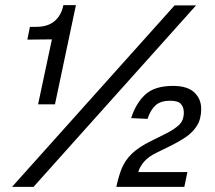

<svg xmlns="http://www.w3.org/2000/svg" viewBox="-20 -731 842 751"><path d="M129 -323 183 -577 87 -576 97 -626H122Q167 -626 193.5 -648.5Q220 -671 228 -711H277L195 -323ZM27 0 663 -710H747L111 0ZM435 0Q444 -43 457 -74Q470 -105 496.5 -130.5Q523 -156 572 -180L630 -209Q662 -225 680.5 -242.5Q699 -260 699 -291Q699 -311 688 -324Q677 -337 645 -337Q609 -337 589 -319.5Q569 -302 557 -266L493 -269Q511 -326 547.5 -360.5Q584 -395 657 -395Q713 -395 740 -369.5Q767 -344 767 -305Q767 -266 750.5 -239.5Q734 -213 705.5 -194Q677 -175 640 -157L595 -135Q561 -119 543.5 -98.5Q526 -78 521 -58H713L701 0Z"/></svg>

Font: Geist Regular
Style: Italic
Weight: 400
Italic angle: -12°
Designer: Basement.studio, Andrés Briganti, Mateo Zaragoza
Foundry: Basement.studio, Vercel, Andrés Briganti, Guido Ferreyra, Mateo Zaragoza
Version: Version 1.500; ttfautohint (v1.8.4.7-5d5b)